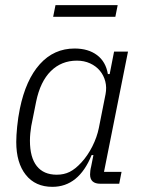

<svg xmlns="http://www.w3.org/2000/svg" viewBox="-20 -712 558 744"><path d="M369 0Q329 0 329 -36Q329 -42 330 -50.5Q331 -59 333 -66L342 -111H335Q285 12 183 12Q117 12 80 -34.5Q43 -81 43 -162Q43 -186 46.5 -221.5Q50 -257 57 -291Q80 -403 134.5 -463.5Q189 -524 269 -524Q322 -524 356 -498.5Q390 -473 398 -425H405L422 -512H476L383 -46H451L442 0ZM200 -35Q228 -35 250 -46Q272 -57 295 -82Q320 -109 338 -145Q356 -181 363 -216L389 -347Q394 -373 388 -396.5Q382 -420 367 -438Q352 -456 329 -466.5Q306 -477 278 -477Q218 -477 177 -436.5Q136 -396 120 -318L101 -223Q99 -211 97.5 -196Q96 -181 96 -167Q96 -102 122.5 -68.5Q149 -35 200 -35ZM195 -692H436L427 -647H186Z"/></svg>

Font: IBM Plex Sans Condensed Light
Style: Italic
Weight: 300
Width: 3
Italic angle: -11°
Designer: Mike Abbink, Paul van der Laan, Pieter van Rosmalen
Foundry: Bold Monday
Version: Version 1.3